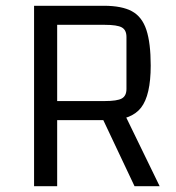

<svg xmlns="http://www.w3.org/2000/svg" viewBox="-20 -645 611 665"><path d="M178 -229V0H98V-625H340Q402 -625 437 -606Q472 -587 487 -541.5Q502 -496 502 -418Q502 -315 468.5 -272Q435 -229 355 -229ZM178 -295H343Q386 -295 402 -304Q418 -313 418 -337V-517Q418 -541 402 -550Q386 -559 343 -559H178ZM408 -257 533 0H446L325 -256Z"/></svg>

Font: Changa ExtraLight Light
Style: Regular
Weight: 300
Version: Version 3.002; ttfautohint (v1.8.2)